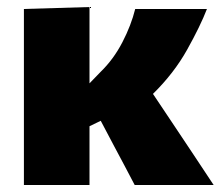

<svg xmlns="http://www.w3.org/2000/svg" viewBox="-20 -526 636 546"><path d="M48 0V-500.5L234.5 -506V-289L266 -321.5Q303 -357.5 328 -405.8Q353 -454 364.5 -500.5H568.5Q549.5 -451.5 512.2 -384.8Q475 -318 415 -259L469.5 -177.5Q496.5 -137 527.2 -91Q558 -45 587.5 0H363Q348 -28.5 333.8 -55.5Q319.5 -82.5 304.5 -110.5L266.5 -182.5L234.5 -167V0Z"/></svg>

Font: Commissioner ExtraBold
Style: Regular
Weight: 800
Designer: Kostas Bartsokas
Foundry: Kostas Bartsokas
Version: Version 1.000; ttfautohint (v1.8.3)